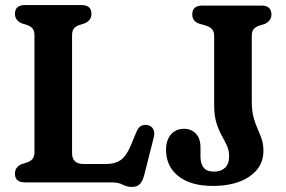

<svg xmlns="http://www.w3.org/2000/svg" viewBox="-20 -720 1130 758"><path d="M314.5 -628 292.5 -621Q278.5 -616 271.5 -607Q264.5 -598 264.5 -580.5V-116Q264.5 -72.5 310 -72.5H398Q434 -72.5 456.5 -88.2Q479 -104 496.5 -146L518.5 -199Q526 -217 537.2 -223Q548.5 -229 563.5 -226Q578.5 -222.5 585.2 -209.8Q592 -197 587 -177.5L550 -31Q543.5 -5.5 532.5 6.2Q521.5 18 501 18Q481 18 464.2 9Q447.5 0 421 0H78.5Q39 0 39 -34.5Q39 -60.5 65.5 -72L87.5 -79Q101.5 -84 108.8 -93Q116 -102 116 -119.5V-580.5Q116 -598 108.8 -607Q101.5 -616 87.5 -621L65.5 -628Q39 -639.5 39 -665.5Q39 -700 78.5 -700H301.5Q341 -700 341 -665.5Q341 -639.5 314.5 -628ZM1020 -124Q1020 -61.5 965.8 -23.8Q911.5 14 820 14Q732.5 14 684 -24.8Q635.5 -63.5 635.5 -129Q635.5 -166.5 654.8 -189Q674 -211.5 706.5 -211.5Q735 -211.5 753.2 -192.5Q771.5 -173.5 771.5 -138.5V-102Q771.5 -73.5 784 -58Q796.5 -42.5 825.5 -42.5Q852.5 -42.5 868.5 -57.8Q884.5 -73 884.5 -102.5Q884.5 -126 875.8 -145.2Q867 -164.5 855.2 -185.2Q843.5 -206 834.5 -234.5Q825.5 -263 825.5 -305.5V-577.5Q825.5 -595.5 817.5 -604.5Q809.5 -613.5 794 -618.5L766.5 -626.5Q739 -636 739 -663Q739 -698 779 -698H1012Q1051.5 -698 1051.5 -663Q1051.5 -637.5 1025 -625.5L1002.5 -618.5Q988.5 -613.5 981.2 -604.5Q974 -595.5 974 -578V-321Q974 -282.5 981 -256.8Q988 -231 997 -211.2Q1006 -191.5 1013 -171.2Q1020 -151 1020 -124Z"/></svg>

Font: Fraunces 72pt SuperSoft SemiBold
Style: Regular
Weight: 600
Version: Version 1.000;[b76b70a41]